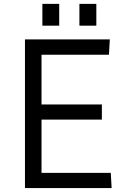

<svg xmlns="http://www.w3.org/2000/svg" viewBox="-20 -960 624 980"><path d="M107.4 -758.8H540.5L536.1 -680.7H191.9V-426.8H500V-349.6H191.9V-77.6H545.4L549.8 0H107.4ZM385.3 -940.4H471.7V-829.1H385.3ZM196.3 -940.4H282.2V-829.1H196.3Z"/></svg>

Font: Duru Sans
Style: Regular
Weight: 400
Designer: Onur Yazõcõgil
Foundry: Onur Yazõcõgil
Version: Version 1.001